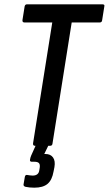

<svg xmlns="http://www.w3.org/2000/svg" viewBox="-20 -675 504 889"><path d="M142 0Q132 0 133 -11L222 -571H93Q83 -571 84 -582L94 -645Q96 -655 105 -655H454Q466 -655 463 -645L453 -582Q452 -571 442 -571H312L223 -10Q222 0 212 0ZM139 194Q128 194 117.5 193Q107 192 98 190Q88 187 89 179L95 144Q97 134 105 135Q112 136 118.5 137Q125 138 131 138Q159 138 162 113L164 101Q166 86 160 80Q154 74 140 74H128Q117 74 119 64Q120 59 121 54.5Q122 50 124 46L155 -23Q160 -33 167 -33H208Q214 -33 215.5 -30.5Q217 -28 214 -22L185 38H190Q214 38 225.5 54Q237 70 232 99L228 119Q221 159 200 176.5Q179 194 139 194Z"/></svg>

Font: Sofia Sans Condensed SemiBold
Style: Italic
Weight: 600
Italic angle: -9°
Version: Version 4.100